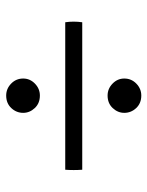

<svg xmlns="http://www.w3.org/2000/svg" viewBox="52 -549 477 621"><g transform="rotate(90 290.5 -238.5)"><path d="M52 -266H529Q531 -238 529 -211H52Q48 -238 52 -266ZM234 -75Q234 -97 250.5 -113Q267 -129 289 -129Q314 -129 329.5 -112.5Q345 -96 345 -75Q345 -53 329.5 -36.5Q314 -20 289 -20Q267 -20 250.5 -36Q234 -52 234 -75ZM234 -402Q234 -425 250.5 -441Q267 -457 289 -457Q314 -457 329.5 -440.5Q345 -424 345 -402Q345 -381 329.5 -364.5Q314 -348 289 -348Q267 -348 250.5 -364Q234 -380 234 -402Z"/></g></svg>

Font: Tiro Telugu
Style: Italic
Weight: 400
Italic angle: -11°
Designer: Telugu: John Hudson & Fiona Ross, assisted by Kaja Sojewska. Latin: John Hudson with Paul Hanslow, assisted by Kaja Soje
Foundry: Tiro Typeworks Ltd.
Version: Version 1.52